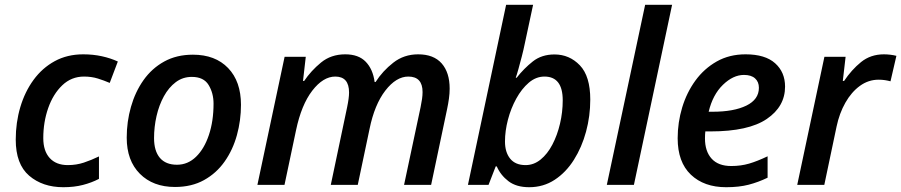

<svg xmlns="http://www.w3.org/2000/svg" viewBox="-20 -780 3802 810"><path d="M247.1 9.8Q159.7 9.8 103 -38.8Q46.4 -87.4 46.4 -190.9Q46.4 -263.2 65.7 -328.1Q85 -393.1 121.6 -443.1Q158.2 -493.2 210.9 -522Q263.7 -550.8 331.1 -550.8Q373 -550.8 409.7 -542.7Q446.3 -534.7 477.1 -520.5L442.9 -430.2Q419.4 -440.4 392.8 -448.7Q366.2 -457 334.5 -457Q281.2 -457 242.7 -420.2Q204.1 -383.3 183.3 -324Q162.6 -264.6 162.6 -197.3Q162.6 -143.1 189.7 -113.3Q216.8 -83.5 266.1 -83.5Q302.2 -83.5 333.7 -94Q365.2 -104.5 397.5 -120.1V-25.4Q366.7 -9.3 329.8 0.2Q293 9.8 247.1 9.8Z M718.3 8.8Q625.5 8.8 570.1 -46.9Q514.6 -102.5 514.6 -199.2Q514.6 -266.6 532.5 -329.3Q550.3 -392.1 585.4 -441.9Q620.6 -491.7 672.9 -520.5Q725.1 -549.3 793.9 -549.3Q888.2 -549.3 942.4 -492.9Q996.6 -436.5 996.6 -337.9Q996.6 -272 979.5 -210Q962.4 -147.9 927.7 -98.6Q893.1 -49.3 840.8 -20.3Q788.6 8.8 718.3 8.8ZM726.6 -85Q772.5 -85 807.1 -118.7Q841.8 -152.3 861.3 -210.7Q880.9 -269 880.9 -342.8Q880.9 -387.2 860.1 -421.4Q839.4 -455.6 789.1 -455.6Q751 -455.6 721.4 -433.3Q691.9 -411.1 671.4 -373.8Q650.9 -336.4 640.4 -290.5Q629.9 -244.6 629.9 -197.3Q629.9 -143.1 654.5 -114Q679.2 -85 726.6 -85Z M1065.9 0 1180.7 -540.5H1270L1258.3 -438.5H1263.2Q1292 -481.4 1334.2 -516.1Q1376.5 -550.8 1436.5 -550.8Q1492.7 -550.8 1522.9 -519.5Q1553.2 -488.3 1560.5 -434.1H1564.5Q1594.2 -480.5 1639.2 -515.6Q1684.1 -550.8 1744.1 -550.8Q1809.6 -550.8 1843.3 -512.5Q1877 -474.1 1877 -406.2Q1877 -385.7 1874 -364.3Q1871.1 -342.8 1866.2 -319.8L1798.8 0H1684.6L1754.4 -328.1Q1758.3 -347.2 1760.5 -362.5Q1762.7 -377.9 1762.7 -391.6Q1762.7 -457 1702.6 -457Q1651.4 -457 1605.7 -397.9Q1560.1 -338.9 1539.1 -236.3L1489.3 0H1375.5L1444.3 -327.1Q1452.6 -367.2 1452.6 -389.6Q1452.6 -457 1394.5 -457Q1343.3 -457 1297.4 -397.5Q1251.5 -337.9 1229 -231L1180.2 0Z M2212.4 9.8Q2158.2 9.8 2125 -15.6Q2091.8 -41 2075.7 -78.1H2071.3L2041 0H1954.1L2115.2 -759.8H2229L2194.3 -597.7Q2189 -571.3 2181.4 -542Q2173.8 -512.7 2167 -488.3Q2160.2 -463.9 2155.8 -452.1H2159.7Q2190.4 -491.2 2227.8 -520.8Q2265.1 -550.3 2319.3 -550.3Q2382.3 -550.3 2426.3 -504.4Q2470.2 -458.5 2470.2 -359.9Q2470.2 -290.5 2452.4 -224.6Q2434.6 -158.7 2401.1 -105.7Q2367.7 -52.7 2320.1 -21.5Q2272.5 9.8 2212.4 9.8ZM2197.3 -83.5Q2231.9 -83.5 2260.7 -106.9Q2289.6 -130.4 2310.3 -169.9Q2331.1 -209.5 2342.5 -258.1Q2354 -306.6 2354 -356.9Q2354 -457 2276.9 -457Q2241.2 -457 2210.9 -431.2Q2180.7 -405.3 2158 -364Q2135.3 -322.8 2122.8 -274.9Q2110.4 -227.1 2110.4 -183.1Q2110.4 -137.7 2132.3 -110.6Q2154.3 -83.5 2197.3 -83.5Z M2540 0 2701.7 -759.8H2815.4L2654.3 0Z M3043.5 9.8Q2950.2 9.8 2894.5 -43.2Q2838.9 -96.2 2838.9 -196.8Q2838.9 -263.2 2857.9 -326.4Q2877 -389.6 2913.8 -440.2Q2950.7 -490.7 3003.9 -520.8Q3057.1 -550.8 3125.5 -550.8Q3208 -550.8 3250 -513.2Q3292 -475.6 3292 -414.6Q3292 -330.6 3214.8 -278.1Q3137.7 -225.6 2977.5 -225.6H2955.6Q2954.1 -211.9 2954.1 -195.8Q2954.1 -141.6 2982.2 -110.6Q3010.3 -79.6 3064.9 -79.6Q3105.5 -79.6 3140.4 -89.8Q3175.3 -100.1 3218.3 -120.6V-30.3Q3178.7 -11.2 3138.2 -0.7Q3097.7 9.8 3043.5 9.8ZM2969.7 -308.6H2986.3Q3075.7 -308.6 3128.7 -334.5Q3181.6 -360.4 3181.6 -409.7Q3181.6 -434.6 3165.5 -449.2Q3149.4 -463.9 3118.7 -463.9Q3072.8 -463.9 3029.8 -422.1Q2986.8 -380.4 2969.7 -308.6Z M3343.3 0 3458 -540.5H3547.4L3535.6 -438.5H3541Q3572.3 -485.4 3612.5 -518.1Q3652.8 -550.8 3709 -550.8Q3722.2 -550.8 3736.3 -549.1Q3750.5 -547.4 3761.7 -544.4L3736.8 -437Q3726.1 -439.9 3713.4 -441.9Q3700.7 -443.8 3686.5 -443.8Q3643.6 -443.8 3607.7 -417.7Q3571.8 -391.6 3546.4 -346.7Q3521 -301.8 3509.3 -246.1L3457.5 0Z"/></svg>

Font: Open Sans SemiBold
Style: Italic
Weight: 600
Italic angle: -12°
Designer: Monotype Design Team
Foundry: Monotype Imaging Inc.
Version: Version 3.003; ttfautohint (v1.8.4)